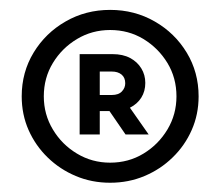

<svg xmlns="http://www.w3.org/2000/svg" viewBox="-20 -658 457 398"><path d="M208.3 -279.2Q170.1 -279.2 137.2 -293.1Q104.2 -306.9 78.8 -331.6Q53.5 -356.2 39.2 -388.5Q25 -420.8 25 -458.3Q25 -508.3 49.7 -549Q74.3 -589.6 116 -613.5Q157.6 -637.5 208.3 -637.5Q259 -637.5 300.7 -613.5Q342.4 -589.6 367 -549Q391.7 -508.3 391.7 -458.3Q391.7 -420.8 377.4 -388.5Q363.2 -356.2 337.8 -331.6Q312.5 -306.9 279.5 -293.1Q246.5 -279.2 208.3 -279.2ZM208.3 -320.8Q246.5 -320.8 277.4 -339.6Q308.3 -358.3 327.1 -389.6Q345.8 -420.8 345.8 -458.3Q345.8 -496.5 327.1 -527.4Q308.3 -558.3 277.4 -577.1Q246.5 -595.8 208.3 -595.8Q170.8 -595.8 139.6 -577.1Q108.3 -558.3 89.6 -527.4Q70.8 -496.5 70.8 -458.3Q70.8 -420.8 89.6 -389.6Q108.3 -358.3 139.6 -339.6Q170.8 -320.8 208.3 -320.8ZM145.1 -379.2V-545.8H213.2Q234.7 -545.8 249.7 -537.8Q264.6 -529.9 272.9 -516.3Q281.2 -502.8 281.2 -486.1Q281.2 -468.8 272.9 -455.6Q264.6 -442.4 249.3 -434.7L288.2 -379.2H240.3L206.9 -427.8H186.8V-379.2ZM186.8 -461.1H211.8Q225.7 -461.1 232.6 -468.4Q239.6 -475.7 239.6 -485.4Q239.6 -497.2 231.9 -503.5Q224.3 -509.7 211.8 -509.7H186.8Z"/></svg>

Font: Afacad Flux
Style: Regular
Weight: 400
Designer: Kristian Moeller
Foundry: Dicotype
Version: Version 1.100